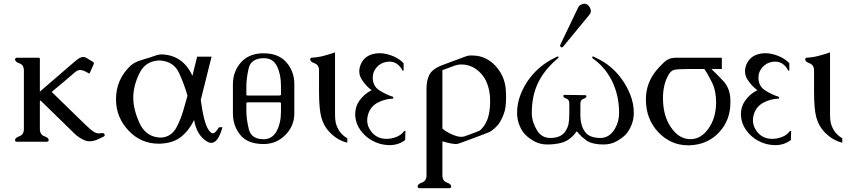

<svg xmlns="http://www.w3.org/2000/svg" viewBox="-20 -762 4560 1032"><path d="M194.3 -69.3Q194.3 -38.6 218 -30Q241.7 -21.5 241.7 -9.8Q241.7 0 231.4 0H70.8Q61 0 61 -9.8Q61 -21.5 84.7 -30Q108.4 -38.6 108.4 -69.3V-382.3Q108.4 -413.1 84.7 -421.4Q61 -429.7 61 -441.9Q61 -451.7 70.8 -451.7H186Q194.3 -451.7 194.3 -445.8V-269.5L352.1 -405.8Q394.5 -442.4 403.3 -447.8Q416 -455.6 427.7 -455.6Q436.5 -455.6 443.8 -451.2L479.5 -429.7Q484.9 -425.8 484.9 -421.4Q484.9 -419.9 483.4 -416.5L460.9 -366.2L437.5 -378.4Q423.3 -385.7 409.7 -385.7Q396 -385.7 379.4 -370.6Q326.7 -324.7 257.8 -268.1L423.3 -106.9Q474.6 -56.6 489.7 -50.3Q500.5 -44.9 512.2 -44.9Q517.1 -44.9 522 -45.9Q525.9 -46.9 529.3 -46.9Q539.1 -46.9 542 -40Q543 -37.6 543 -35.2Q543 -30.8 538.1 -28.3L507.8 -13.7Q482.4 -2.4 461.4 -2.4Q447.3 -2.4 435.1 -7.8Q404.3 -20.5 378.9 -45.4L198.2 -221.7L194.3 -218.3Z M850.6 -469.7Q964.4 -464.4 1014.2 -354.5Q1020.5 -380.4 1026.9 -406Q1033.2 -431.6 1039.6 -457.5H1117.2L1059.1 -224.6Q1061 -210.4 1067.6 -170.2Q1074.2 -129.9 1086.2 -95.2Q1098.1 -60.5 1115.7 -48.3Q1119.6 -45.4 1123.5 -45.4Q1138.2 -45.4 1156.7 -77.6L1175.8 -78.6Q1152.8 5.9 1115.7 5.9Q1104 5.9 1091.8 -2Q1037.1 -35.2 1023.4 -117.2Q996.1 -60.5 952.6 -25.9Q909.7 7.8 839.4 10.3H832.5Q738.3 10.3 672.4 -58.6Q603.5 -130.4 603.5 -228.5Q603.5 -335.4 682.6 -409.7Q704.6 -429.2 743.4 -440.2Q782.2 -451.2 810.1 -461.4Q831.5 -469.7 850.6 -469.7ZM987.8 -247.6Q971.7 -305.2 943.1 -368.4Q914.6 -431.6 840.8 -437Q763.7 -437 730 -369.1Q696.3 -301.3 696.3 -236.8Q696.3 -173.8 730.2 -100.1Q764.2 -26.4 839.8 -22.5Q900.4 -22.5 930.2 -80.1Q950.7 -120.1 963.4 -162.1Q976.1 -204.1 987.8 -247.6Z M1490.2 -252V-301.3Q1490.2 -362.3 1468.8 -405.8Q1448.2 -449.2 1398.9 -449.2H1397Q1328.1 -448.2 1316.2 -393.3Q1304.2 -338.4 1304.2 -301.3V-251Q1307.1 -248.5 1312.5 -248.5H1480Q1486.8 -248.5 1490.2 -252ZM1304.2 -209.5V-161.6Q1304.2 -124 1317.1 -68.8Q1330.1 -13.7 1397 -13.7Q1443.4 -13.7 1466.8 -57.1Q1490.2 -100.6 1490.2 -161.6V-208.5Q1486.8 -211.9 1480 -211.9H1312.5Q1307.1 -211.9 1304.2 -209.5ZM1397 -475.6Q1477.1 -475.6 1519.5 -426.8Q1562 -377.9 1562 -309.6V-153.3Q1562 -85 1513.7 -36.4Q1465.3 12.2 1397 12.2Q1311.5 12.2 1271.7 -36.6Q1231.9 -85.4 1231.9 -153.3V-309.6Q1231.9 -377.9 1275.4 -426.8Q1318.8 -475.6 1397 -475.6Z M1780.8 -150.4Q1780.8 -113.8 1786.6 -94.7Q1801.8 -44.9 1846.7 -18.6V4.9Q1793.9 -7.3 1750.5 -52.7Q1719.7 -85 1707.3 -130.4Q1694.8 -175.8 1694.8 -270V-382.3Q1694.8 -413.1 1671.1 -421.6Q1647.5 -430.2 1647.5 -441.9Q1647.5 -452.1 1657.2 -452.1Q1688.5 -453.6 1719.2 -461.7Q1750 -469.7 1780.8 -480.5Z M2159.2 -58.1 2157.7 -9.3Q2121.6 18.1 2074.2 18.1H2071.3Q2022 17.1 1980.5 -6.3Q1942.9 -26.9 1917.7 -61.8Q1892.6 -96.7 1889.6 -137.7Q1889.2 -143.1 1889.2 -148.4Q1889.2 -188.5 1911.6 -220.7Q1937 -256.8 1977.5 -277.3Q1945.3 -300.8 1923.3 -336.4Q1911.1 -356.4 1911.1 -378.9Q1911.1 -396 1918.5 -414.6Q1942.9 -474.1 2019.5 -476.1Q2053.2 -476.1 2089.8 -461.4Q2126.5 -446.8 2149.4 -421.9V-384.8Q2149.4 -381.8 2146.5 -381.8Q2143.6 -381.8 2142.6 -384.8Q2117.7 -430.7 2072.8 -430.7Q2063.5 -430.7 2053.7 -428.7Q2023.9 -422.9 2003.7 -399.2Q1983.4 -375.5 1983.4 -345.2Q1983.4 -298.8 2019.8 -275.9Q2056.2 -252.9 2093.8 -241.2L2093.3 -231.9Q2050.3 -231 2011.2 -210.9Q1972.2 -190.9 1958.5 -147Q1953.6 -130.9 1953.6 -115.2Q1953.6 -84 1974.1 -56.6Q2004.4 -15.6 2057.6 -15.6Q2084 -15.6 2110.4 -25.9Q2136.7 -36.1 2152.8 -58.1Z M2357.9 180.2Q2357.9 210.4 2381.6 219Q2405.3 227.5 2405.3 239.7Q2405.3 249.5 2395.5 249.5H2234.9Q2224.6 249.5 2224.6 239.7Q2224.6 227.5 2248.5 219Q2272.5 210.4 2272.5 180.2V-285.6Q2272.5 -329.6 2287.6 -359.6Q2302.7 -389.6 2350.1 -409.2L2357.9 -412.1L2482.4 -458.5Q2497.1 -463.9 2507.3 -463.9Q2519.5 -463.9 2526.9 -463.4Q2593.3 -460.9 2643.1 -408.2Q2692.9 -354 2698.7 -280.8Q2700.2 -262.2 2700.2 -244.6Q2700.2 -208.5 2696.8 -184.6Q2690.9 -145.5 2666 -104Q2653.3 -83 2624 -60.5Q2613.3 -52.2 2600.1 -47.9Q2562 -33.2 2523.9 -19Q2485.8 -4.9 2447.8 8.8Q2438 12.2 2429.7 12.2Q2401.4 10.7 2357.9 -2.4ZM2357.9 -384.8V-70.8Q2377.9 -53.7 2407.2 -40.5Q2438.5 -26.4 2459.5 -26.4Q2469.7 -26.4 2480.5 -30.3Q2497.1 -36.1 2513.9 -42.5Q2530.8 -48.8 2548.3 -55.7Q2559.1 -59.1 2567.4 -67.9Q2596.7 -98.6 2606.9 -143.6Q2614.3 -178.2 2614.3 -212.4Q2614.3 -232.4 2613.8 -242.2Q2607.9 -310.5 2576.7 -353Q2544.4 -396.5 2497.1 -410.6Q2479 -415.5 2460 -415.5Q2454.1 -415.5 2448.2 -415Q2438.5 -413.6 2423.3 -409.2Q2413.6 -405.3 2393.3 -397.9Q2373 -390.6 2357.9 -384.8Z M3006.3 -510.7Q3004.9 -509.3 3003.9 -508.8Q2996.1 -504.9 2992.2 -511.7Q2990.2 -515.1 2990.7 -519.5L3086.9 -720.2Q3091.3 -731 3100.6 -735.8Q3112.3 -742.2 3121.6 -742.2Q3138.7 -742.2 3149.9 -722.7Q3155.8 -712.4 3155.8 -703.1Q3155.8 -691.9 3147.5 -682.1ZM2921.9 14.6Q2883.8 14.6 2854.2 -1.2Q2824.7 -17.1 2805.7 -36.1Q2786.6 -53.7 2772.9 -86.4Q2759.3 -119.1 2759.3 -155.3Q2759.3 -205.1 2777.8 -253.2Q2796.4 -301.3 2827.6 -342.3Q2879.9 -410.2 2956.1 -448.2L2975.6 -458Q2977.1 -458.5 2978.5 -458.5Q2982.4 -458.5 2982.4 -451.7Q2981.4 -451.7 2966.8 -438.5Q2901.4 -379.9 2870.6 -313.5Q2838.4 -244.6 2838.4 -156.2Q2838.4 -127.4 2847.2 -102.5Q2856 -77.6 2867.7 -59.6Q2892.1 -20.5 2938 -20.5Q2993.7 -20.5 3017.6 -54.2Q3032.2 -75.7 3036.1 -96.9Q3040 -118.2 3040 -153.3V-207Q3040 -226.6 3023.9 -232.2Q3007.8 -237.8 3007.8 -245.6Q3007.8 -252 3014.6 -252L3125 -250.5Q3131.8 -250.5 3131.8 -244.1Q3131.8 -236.3 3115.7 -230.7Q3099.6 -225.1 3099.6 -205.6V-145Q3099.6 -84.5 3126.5 -50.8Q3150.4 -20.5 3207.5 -20.5Q3250 -20.5 3277.8 -59.1Q3307.6 -101.1 3307.6 -156.2Q3307.6 -250.5 3268.1 -329.6Q3234.4 -395.5 3178.7 -438.5Q3163.1 -449.7 3163.1 -451.7Q3163.1 -458.5 3167 -458.5Q3168.5 -458.5 3169.9 -458Q3179.7 -452.6 3189.5 -448.2Q3265.6 -412.1 3317.9 -342.3Q3348.6 -301.3 3367.7 -253.2Q3386.7 -205.1 3386.7 -155.3Q3386.7 -119.1 3372.8 -86.4Q3358.9 -53.7 3340.3 -36.1Q3320.8 -17.1 3291.3 -1.2Q3261.7 14.6 3224.1 14.6H3222.2Q3167.5 14.6 3134.8 -4.9Q3130.4 -7.8 3106 -27.8Q3103 -30.3 3092.5 -42.5Q3082 -54.7 3080.6 -54.7H3077.1Q3075.7 -49.8 3067.6 -40.5Q3059.6 -31.2 3055.7 -27.8Q3028.3 -1.5 2993.7 6.6Q2959 14.6 2921.9 14.6Z M3681.6 -391.1Q3623 -391.1 3604.2 -386.7Q3585.4 -382.3 3571.8 -357.4Q3543.5 -305.7 3543.5 -236.3V-234.4Q3543.5 -141.1 3585 -79.6Q3626.5 -17.1 3685.5 -14.2H3691.9Q3747.1 -14.2 3786.6 -68.8Q3828.6 -126.5 3829.1 -211.4Q3829.1 -273.9 3806.9 -319.1Q3784.7 -364.3 3765.6 -391.1ZM3859.9 -451.7V-391.1H3803.7Q3833 -363.8 3868.4 -325.7Q3903.8 -287.6 3905.8 -227.1V-210Q3905.8 -116.2 3845.7 -51.3Q3783.2 16.1 3685.1 19H3678.7Q3586.4 19 3520 -49.8Q3451.7 -120.6 3451.7 -227.5V-229Q3452.1 -314 3505.4 -380.4Q3524.9 -404.8 3550.3 -428.2Q3575.7 -451.7 3610.4 -451.7Z M4232.4 -58.1 4231 -9.3Q4194.8 18.1 4147.5 18.1H4144.5Q4095.2 17.1 4053.7 -6.3Q4016.1 -26.9 3991 -61.8Q3965.8 -96.7 3962.9 -137.7Q3962.4 -143.1 3962.4 -148.4Q3962.4 -188.5 3984.9 -220.7Q4010.3 -256.8 4050.8 -277.3Q4018.6 -300.8 3996.6 -336.4Q3984.4 -356.4 3984.4 -378.9Q3984.4 -396 3991.7 -414.6Q4016.1 -474.1 4092.8 -476.1Q4126.5 -476.1 4163.1 -461.4Q4199.7 -446.8 4222.7 -421.9V-384.8Q4222.7 -381.8 4219.7 -381.8Q4216.8 -381.8 4215.8 -384.8Q4190.9 -430.7 4146 -430.7Q4136.7 -430.7 4127 -428.7Q4097.2 -422.9 4076.9 -399.2Q4056.6 -375.5 4056.6 -345.2Q4056.6 -298.8 4093 -275.9Q4129.4 -252.9 4167 -241.2L4166.5 -231.9Q4123.5 -231 4084.5 -210.9Q4045.4 -190.9 4031.7 -147Q4026.9 -130.9 4026.9 -115.2Q4026.9 -84 4047.4 -56.6Q4077.6 -15.6 4130.9 -15.6Q4157.2 -15.6 4183.6 -25.9Q4210 -36.1 4226.1 -58.1Z M4441.4 -150.4Q4441.4 -113.8 4447.3 -94.7Q4462.4 -44.9 4507.3 -18.6V4.9Q4454.6 -7.3 4411.1 -52.7Q4380.4 -85 4367.9 -130.4Q4355.5 -175.8 4355.5 -270V-382.3Q4355.5 -413.1 4331.8 -421.6Q4308.1 -430.2 4308.1 -441.9Q4308.1 -452.1 4317.9 -452.1Q4349.1 -453.6 4379.9 -461.7Q4410.6 -469.7 4441.4 -480.5Z"/></svg>

Font: Caudex
Style: Regular
Weight: 400
Version: Version 1.04